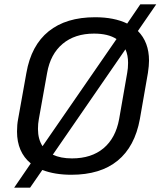

<svg xmlns="http://www.w3.org/2000/svg" viewBox="-20 -790 736 880"><path d="M663 -512Q663 -489 658 -456L621 -244Q598 -118 519 -53.5Q440 11 307 11Q231 11 174 -11L118 70H45L121 -41Q58 -93 58 -187Q58 -219 63 -244L101 -456Q123 -582 203 -646.5Q283 -711 416 -711Q503 -711 563 -682L623 -770H696L612 -648Q663 -597 663 -512ZM154 -199Q154 -152 175 -120L514 -611Q476 -636 411 -636Q323 -636 267 -589Q211 -542 196 -456L158 -244Q154 -223 154 -199ZM567 -502Q567 -537 555 -564L222 -81Q258 -64 310 -64Q399 -64 454.5 -110.5Q510 -157 526 -244L563 -456Q567 -477 567 -502Z"/></svg>

Font: KoHo Medium
Style: Italic
Weight: 500
Italic angle: -10°
Designer: Cadson Demak & Katatrad Team
Foundry: Cadson Demak Co.,Ltd.
Version: Version 1.000